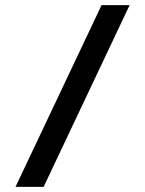

<svg xmlns="http://www.w3.org/2000/svg" viewBox="-20 -729 566 749"><path d="M376.3 -709.1 40.5 0H150.2L485.7 -709.1Z"/></svg>

Font: Estedad-FD VF
Style: Regular
Weight: 100
Designer: Amin Abedi
Version: Version 7.3